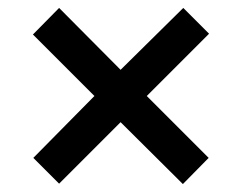

<svg xmlns="http://www.w3.org/2000/svg" viewBox="-20 -595 612 484"><path d="M442 -575 284 -419 129 -575 63 -508 218 -353 64 -197 129 -132 284 -287 441 -131 506 -197 350 -353 507 -510Z"/></svg>

Font: Noto Sans Arabic SemBd
Style: Regular
Weight: 600
Designer: Monotype Design Team, Nadine Chahine, Nizar Qandah and Khaled Hosny
Foundry: Monotype Imaging Inc.
Version: Version 2.012